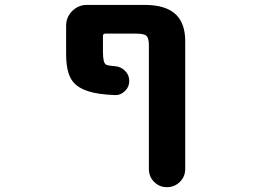

<svg xmlns="http://www.w3.org/2000/svg" viewBox="-20 -567 1040 784"><path d="M587.9 123V-382.8Q587.9 -411.1 578.1 -420.4Q568.4 -429.7 537.1 -429.7H410.2Q400.4 -429.7 400.4 -419.9V-355.5Q400.4 -311.5 412.1 -303.7Q418.9 -298.8 449.2 -296.9Q473.6 -294.9 490.7 -277.8Q507.8 -260.7 507.8 -236.3Q507.8 -211.9 490.2 -195.3Q473.6 -178.7 452.1 -178.7Q450.2 -178.7 449.2 -178.7Q380.9 -181.6 343.8 -193.4Q291 -209 270.5 -244.1Q250 -278.3 250 -347.7V-461.9Q250 -497.1 274.9 -522Q299.8 -546.9 335 -546.9H572.3Q659.2 -546.9 700.2 -505.9Q736.3 -468.8 736.3 -399.4V123Q736.3 154.3 714.4 175.8Q692.4 197.3 661.6 197.3Q630.9 197.3 609.4 175.8Q587.9 154.3 587.9 123Z"/></svg>

Font: Rounded-X Mgen+ 1mn bold
Style: Bold
Weight: 700
Designer: [Source Han Sans]
Ryoko NISHIZUKA  (kana & ideographs); Paul D. Hunt (Latin, Greek & Cyrillic); Wenlong ZHANG  (bopomofo
Version: Version 1.059.20150602